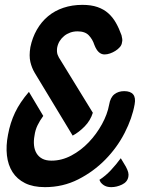

<svg xmlns="http://www.w3.org/2000/svg" viewBox="-20 -760 640 790"><path d="M477 -109 498 -74Q505 -61 507.5 -51Q510 -41 508 -32Q504 -11 482 -0.5Q460 10 438 10Q423 10 412.5 5Q402 0 394 -10L389 -20Q414 -36 436 -59.5Q458 -83 477 -109ZM279 -202 123 -460Q111 -480 105 -505Q99 -530 105 -566Q113 -605 131.5 -637.5Q150 -670 177.5 -693Q205 -716 241 -728Q277 -740 319 -740Q355 -740 381 -731Q407 -722 425.5 -705.5Q444 -689 457 -666Q470 -643 480 -615Q482 -607 483 -599.5Q484 -592 482 -586Q481 -575 473 -566Q465 -557 454.5 -550.5Q444 -544 432.5 -540Q421 -536 410 -536Q397 -536 386.5 -545.5Q376 -555 368 -576Q361 -598 345.5 -614.5Q330 -631 299 -631Q283 -631 269 -626Q255 -621 244 -612Q233 -603 225.5 -591Q218 -579 215 -563Q213 -546 217 -535Q221 -524 230 -511L362 -296Q352 -264 328.5 -240Q305 -216 279 -202ZM158 -283Q144 -264 134.5 -244.5Q125 -225 122 -202Q118 -181 120 -162Q122 -143 130.5 -129Q139 -115 154 -107Q169 -99 192 -99Q234 -99 273.5 -120Q313 -141 345 -174.5Q377 -208 399.5 -249Q422 -290 429 -329Q434 -359 450.5 -372Q467 -385 491 -385Q517 -385 528 -371.5Q539 -358 534 -331Q524 -274 493 -213.5Q462 -153 413.5 -103.5Q365 -54 302 -22Q239 10 165 10Q116 10 83 -6.5Q50 -23 31.5 -52Q13 -81 8.5 -120.5Q4 -160 13 -206Q22 -255 42 -297Q62 -339 99 -382Z"/></svg>

Font: Maple Mono NL SemiBold
Style: Italic
Weight: 600
Italic angle: -10°
Monospace: yes
Designer: subframe7536
Version: Version 7.000